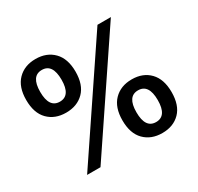

<svg xmlns="http://www.w3.org/2000/svg" viewBox="-154 -901 1126 1092"><g transform="rotate(-30 409.0 -355.0)"><path d="M39 -542Q39 -627 83.5 -672.5Q128 -718 201 -718Q274 -718 318.5 -672.5Q363 -627 363 -542Q363 -456 318.5 -411Q274 -366 201 -366Q128 -366 83.5 -411Q39 -456 39 -542ZM126 0 604 -710H692L214 0ZM131 -542Q131 -438 201 -438Q271 -438 271 -542Q271 -646 201 -646Q131 -646 131 -542ZM455 -168Q455 -253 499.5 -298.5Q544 -344 617 -344Q690 -344 734 -298.5Q778 -253 778 -168Q778 -82 734 -37Q690 8 617 8Q544 8 499.5 -37Q455 -82 455 -168ZM547 -168Q547 -64 617 -64Q687 -64 687 -168Q687 -272 617 -272Q547 -272 547 -168Z"/></g></svg>

Font: Txt Sans SemiBold
Style: Regular
Weight: 600
Designer: Open Source
Foundry: XRLN
Version: Version 1.0